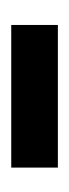

<svg xmlns="http://www.w3.org/2000/svg" viewBox="92 -448 125 350"><g transform="rotate(-90 155.0 -272.5)"><path d="M25 -230V-315H285V-230Z"/></g></svg>

Font: Noto Naskh Arabic Medium
Style: Regular
Weight: 500
Designer: Monotype Design Team, David Williams, Mohamad Dakak and Nizar Qandah
Foundry: Monotype Imaging Inc.
Version: Version 2.016